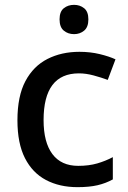

<svg xmlns="http://www.w3.org/2000/svg" viewBox="-20 -763 529 793"><path d="M300 10Q226 10 170 -19.5Q114 -49 83 -110Q52 -171 52 -266Q52 -366 85 -428Q118 -490 176 -519.5Q234 -549 308 -549Q353 -549 392 -539.5Q431 -530 457 -518L425 -433Q398 -443 366.5 -451.5Q335 -460 306 -460Q160 -460 160 -267Q160 -175 196.5 -126.5Q233 -78 303 -78Q347 -78 381.5 -88Q416 -98 446 -114V-22Q417 -6 383 2Q349 10 300 10ZM286 -743Q310 -743 327.5 -729Q345 -715 345 -683Q345 -651 327.5 -636.5Q310 -622 286 -622Q261 -622 243.5 -636.5Q226 -651 226 -683Q226 -715 243.5 -729Q261 -743 286 -743Z"/></svg>

Font: Noto Sans Tai Tham Medium
Style: Regular
Weight: 500
Designer: Monotype Design Team 2013. Revised by David WIlliams 2020
Foundry: Monotype Imaging Inc.
Version: Version 2.002; ttfautohint (v1.8.4.7-5d5b)